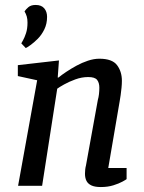

<svg xmlns="http://www.w3.org/2000/svg" viewBox="-20 -750 580 775"><path d="M84 -556 66 -575Q67 -577 73 -587.5Q79 -598 85 -616Q91 -634 91 -659Q91 -673 88 -683.5Q85 -694 79 -704Q84 -712 94.5 -721Q105 -730 124 -730Q147 -730 158.5 -716.5Q170 -703 170 -682Q170 -654 159 -631.5Q148 -609 132.5 -593.5Q117 -578 103 -568Q89 -558 84 -556ZM387 5Q363 5 349 -1.5Q335 -8 329 -20Q323 -32 323 -49Q323 -57 324 -66Q325 -75 327 -82L375 -347Q378 -357 379.5 -370Q381 -383 381 -396Q381 -416 372 -427.5Q363 -439 336 -439Q310 -439 284 -429.5Q258 -420 238.5 -409Q219 -398 211 -392L150 0H53L130 -426L52 -443V-487L218 -506L213 -437H216Q228 -447 247.5 -460Q267 -473 289 -485Q311 -497 335 -505Q359 -513 381 -513Q433 -513 452.5 -487Q472 -461 472 -424Q472 -411 470.5 -395.5Q469 -380 467 -366Q465 -352 463 -341L417 -72H491V-27Q489 -25 474.5 -17Q460 -9 437.5 -2Q415 5 387 5Z"/></svg>

Font: Faustina Light Medium
Style: Italic
Weight: 500
Italic angle: -8°
Version: Version 1.200